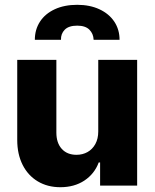

<svg xmlns="http://www.w3.org/2000/svg" viewBox="-20 -783 652 810"><path d="M394.5 -530.3H558.6V0H402.3V-97.7H396.5Q378.4 -49.3 335.9 -21.2Q293.5 6.8 234.4 6.8Q180.7 6.8 139.4 -17.8Q98.1 -42.5 75.4 -87.6Q52.7 -132.8 52.7 -192.4V-530.3H217.8V-223.6Q217.8 -180.2 240.5 -155Q263.2 -129.9 302.7 -129.9Q328.6 -129.9 349.4 -141.6Q370.1 -153.3 382.3 -175.5Q394.5 -197.8 394.5 -228.5ZM305.7 -762.7Q358.9 -762.7 399.4 -743.9Q439.9 -725.1 462.2 -691.7Q484.4 -658.2 484.4 -615.2H375Q374 -640.6 357.2 -657.7Q340.3 -674.8 305.7 -674.8Q270 -674.8 253.2 -657.7Q236.3 -640.6 237.3 -615.2H127Q127 -658.2 148.7 -691.7Q170.4 -725.1 210.9 -743.9Q251.5 -762.7 305.7 -762.7Z"/></svg>

Font: Pretendard JP ExtraBold
Style: Regular
Weight: 800
Designer: Base glyphs from Inter by Rasmus Andersson; Hangeul glyphs from Noto Sans CJK(Source Han Sans) by Jang Soo-young and Kan
Foundry: Kil Hyung-jin
Version: Version 1.309